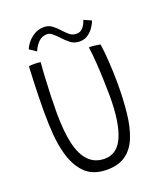

<svg xmlns="http://www.w3.org/2000/svg" viewBox="-158 -963 922 1085"><g transform="rotate(-20 303.0 -420.0)"><path d="M297.5 20.5Q213.5 20.5 165.8 -27.5Q118 -75.5 96.5 -159.5Q83 -210 78 -273.5Q73 -337 73 -411Q73 -453 74.2 -504.8Q75.5 -556.5 77.5 -604Q79.5 -651.5 81 -680Q87.5 -681 95.5 -681.8Q103.5 -682.5 111.5 -682.5Q123.5 -682.5 134.2 -681.5Q145 -680.5 151.5 -679.5Q147.5 -636 144.8 -584Q142 -532 140.2 -479.8Q138.5 -427.5 138.5 -384Q138.5 -265 156 -192Q191 -42.5 305.5 -42.5Q382 -42.5 417.5 -125Q453 -207.5 453 -363Q453 -402.5 451.2 -456.8Q449.5 -511 445.8 -566.2Q442 -621.5 436 -665Q452 -665 472.5 -662.5Q493 -660 504 -657Q510.5 -611.5 514.8 -545.2Q519 -479 519 -417.5Q519 -320.5 510.2 -240.2Q501.5 -160 478.2 -101.5Q455 -43 411.2 -11.2Q367.5 20.5 297.5 20.5ZM113 -770Q120 -789.5 137.2 -810.2Q154.5 -831 179.5 -845.2Q204.5 -859.5 234.5 -859.5Q264 -859.5 284.8 -843.2Q305.5 -827 323 -807.5Q339 -789.5 356.5 -775Q374 -760.5 398 -760.5Q421 -760.5 436.5 -778.2Q452 -796 459.5 -821.5L504.5 -801.5Q500.5 -788 487.2 -767Q474 -746 452.2 -729.8Q430.5 -713.5 400 -713.5Q367 -713.5 343.5 -732.5Q320 -751.5 301 -773Q285 -789.5 269.8 -802.5Q254.5 -815.5 237.5 -815.5Q206.5 -815.5 185.2 -793Q164 -770.5 153.5 -743Z"/></g></svg>

Font: Grandstander ExtraLight
Style: Regular
Weight: 200
Designer: Tyler Finck
Foundry: Etcetera Type Co
Version: Version 1.200; ttfautohint (v1.8.3)